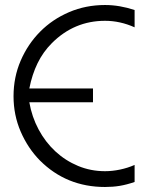

<svg xmlns="http://www.w3.org/2000/svg" viewBox="-20 -740 590 766"><path d="M399 -720Q457 -720 517 -700V-631Q459 -657 399 -657Q276 -657 187 -568Q152 -533 130 -488Q108 -443 97 -387H351V-332H97Q107 -274 134 -223.5Q161 -173 201 -136Q241 -99 291.5 -78Q342 -57 399 -57Q428 -57 459 -63.5Q490 -70 517 -82V-14Q485 -3 457.5 1.5Q430 6 399 6Q245 6 139 -100Q91 -149 62.5 -215Q34 -281 34 -356Q34 -432 62.5 -498Q91 -564 140 -613.5Q189 -663 255.5 -691.5Q322 -720 399 -720Z"/></svg>

Font: Fundamental  Brigade Scvhlank
Style: Regular
Weight: 100
Designer: Peter Wiegel, original typeface by Arno Drescher 1935
Foundry: Peter Wiegel
Version: Version 0.000 2012 initial release